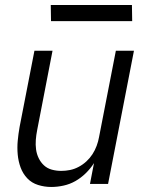

<svg xmlns="http://www.w3.org/2000/svg" viewBox="-20 -732 590 764"><path d="M184 12Q157 12 131.5 4Q106 -4 88.5 -22.5Q71 -41 62 -65.5Q53 -90 50.5 -117Q48 -144 50.5 -171.5Q53 -199 58 -227L117 -530H189L128 -215Q124 -195 122.5 -175.5Q121 -156 123.5 -137.5Q126 -119 134 -102.5Q142 -86 155 -74Q168 -62 186 -57Q204 -52 224 -52Q241 -52 258.5 -55.5Q276 -59 293 -68Q310 -77 324 -90Q338 -103 348 -118.5Q358 -134 364.5 -151.5Q371 -169 374 -186L441 -530H513L410 0H338L354 -83Q340 -61 321 -42.5Q302 -24 280 -11.5Q258 1 233 6.5Q208 12 184 12ZM506 -648H183L182 -712H505Z"/></svg>

Font: Lode
Style: Italic
Weight: 400
Italic angle: -11°
Monospace: yes
Designer: Belleve Invis
Foundry: Belleve Invis
Version: Version 29.2.0; ttfautohint (v1.8.3)